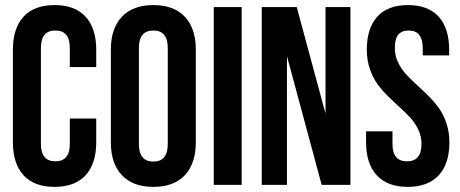

<svg xmlns="http://www.w3.org/2000/svg" viewBox="-20 -728 1812 756"><path d="M254.9 -261.2H358.9V-168Q358.9 -83.5 316.9 -37.8Q274.9 7.8 194.8 7.8Q114.7 7.8 72.8 -37.8Q30.8 -83.5 30.8 -168V-532.2Q30.8 -616.7 72.8 -662.4Q114.7 -708 194.8 -708Q274.9 -708 316.9 -662.4Q358.9 -616.7 358.9 -532.2V-463.9H254.9V-539.1Q254.9 -607.9 198.2 -607.9Q141.1 -607.9 141.1 -539.1V-161.1Q141.1 -92.8 198.2 -92.8Q254.9 -92.8 254.9 -161.1Z M526.9 -539.1V-161.1Q526.9 -91.8 584 -91.8Q640.6 -91.8 640.6 -161.1V-539.1Q640.6 -607.9 584 -607.9Q526.9 -607.9 526.9 -539.1ZM416.5 -168V-532.2Q416.5 -616.2 460 -662.1Q503.4 -708 584 -708Q664.6 -708 707.8 -662.1Q751 -616.2 751 -532.2V-168Q751 -84 707.8 -38.1Q664.6 7.8 584 7.8Q503.4 7.8 460 -38.1Q416.5 -84 416.5 -168Z M821.8 0V-700.2H931.6V0Z M1246.6 0 1109.9 -506.8V0H1010.7V-700.2H1148.4L1261.7 -280.8V-700.2H1359.9V0Z M1424.3 -532.2Q1424.3 -616.7 1465.6 -662.4Q1506.8 -708 1586.4 -708Q1666 -708 1707.3 -662.4Q1748.5 -616.7 1748.5 -532.2V-509.8H1644.5V-539.1Q1644.5 -607.9 1589.4 -607.9Q1562 -607.9 1548.3 -591.6Q1534.7 -575.2 1534.7 -539.1Q1534.7 -509.8 1546.6 -483.9Q1558.6 -458 1577.4 -437.3Q1596.2 -416.5 1619.1 -395.8Q1642.1 -375 1665 -352.3Q1688 -329.6 1706.8 -304.2Q1725.6 -278.8 1737.5 -243.7Q1749.5 -208.5 1749.5 -168Q1749.5 -83.5 1707.5 -37.8Q1665.5 7.8 1585.4 7.8Q1505.4 7.8 1463.4 -37.8Q1421.4 -83.5 1421.4 -168V-210.9H1525.4V-161.1Q1525.4 -92.8 1582.5 -92.8Q1639.6 -92.8 1639.6 -161.1Q1639.6 -190.4 1627.7 -216.3Q1615.7 -242.2 1596.9 -262.9Q1578.1 -283.7 1555.2 -304.4Q1532.2 -325.2 1509 -347.9Q1485.8 -370.6 1467 -396Q1448.2 -421.4 1436.3 -456.5Q1424.3 -491.7 1424.3 -532.2Z"/></svg>

Font: VL Bebas Neue Bold
Style: Regular
Weight: 700
Designer: Ryoichi Tsunekawa
Foundry: Ryoichi Tsunekawa
Version: Version 1.300